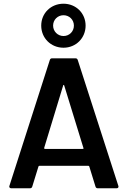

<svg xmlns="http://www.w3.org/2000/svg" viewBox="-20 -1014 688 1034"><path d="M320 -553C321 -558 325 -558 326 -553L429 -218C430 -217 430 -216 430 -215C430 -213 428 -212 425 -212H222C219 -212 218 -213 218 -216V-218ZM322 -820C291 -820 266 -845 266 -876C266 -908 291 -932 322 -932C353 -932 378 -908 378 -876C378 -844 353 -820 322 -820ZM607 0C614 0 618 -3 618 -9C618 -11 618 -13 617 -14L399 -690C397 -697 393 -700 386 -700H261C254 -700 250 -697 248 -690L31 -14C30 -12 30 -10 30 -9C30 -5 33 0 41 0H141C148 0 152 -3 154 -10L187 -117C188 -120 190 -121 192 -121H456C458 -121 460 -120 461 -117L494 -10C496 -3 500 0 507 0ZM322 -757C389 -757 441 -809 441 -876C441 -943 389 -994 322 -994C254 -994 202 -943 202 -876C202 -809 254 -757 322 -757Z"/></svg>

Font: Barlow SemiBold Numbers
Style: Regular
Weight: 600
Designer: Jeremy Tribby
Foundry: Tribby Type
Version: Version 1.408